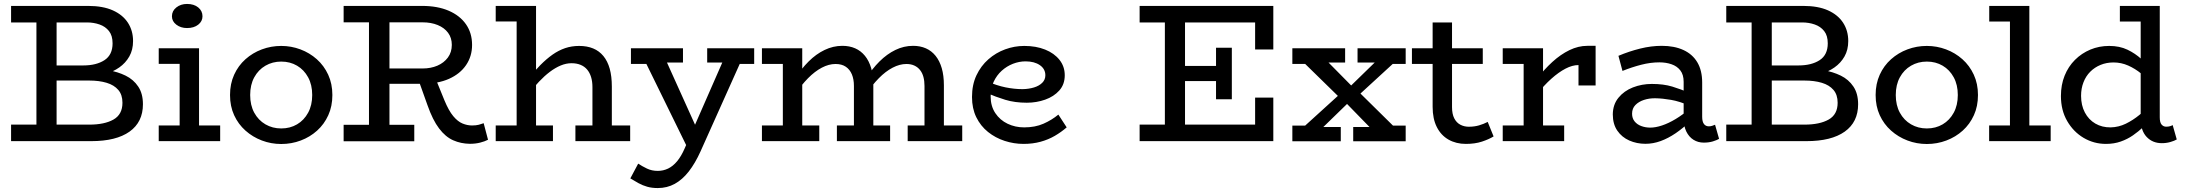

<svg xmlns="http://www.w3.org/2000/svg" viewBox="-20 -716 11086 974"><path d="M36.2 0V-83.8H433.2Q510.1 -83.8 555.6 -109.5Q601.2 -135.2 601.2 -194.8Q601.2 -235.4 579.9 -260Q558.7 -284.7 520.9 -296Q483.1 -307.4 432.5 -307.4H233.1V-384H402.2Q468.7 -384 509.9 -410.8Q551.1 -437.6 551.1 -496.2Q551.1 -535.3 532.9 -558.4Q514.7 -581.5 485 -591.8Q455.3 -602.2 420.5 -602.2H36.2V-686H427.2Q501.9 -686 552.4 -663.4Q602.9 -640.7 629 -600.5Q655 -560.3 655 -507.8Q655 -463.1 636 -429.6Q617 -396.2 585 -373.8Q553.1 -351.3 512.3 -340.5Q471.6 -329.6 428.7 -329.6V-368.1Q479.5 -368.1 528.4 -360Q577.3 -351.9 617.2 -332.3Q657.2 -312.7 681.1 -277Q705.1 -241.4 705.1 -187.2Q705.1 -96.7 637.2 -48.3Q569.3 0 442.9 0ZM164.8 -47V-639.1H267.1V-47Z M891.3 -22V-471H989.7V-22ZM785.2 0V-79.4H1096.9V0ZM785.2 -392.1V-471H966.6V-392.1ZM928.9 -573.7Q897 -573.7 874.6 -590.8Q852.2 -607.8 852.2 -633.4Q852.2 -660.5 874.6 -678.3Q897 -696 928.9 -696Q963.9 -696 985.6 -678.3Q1007.2 -660.5 1007.2 -633.4Q1007.2 -607.8 985.5 -590.8Q963.7 -573.7 928.9 -573.7Z M1406.7 14.5Q1355.2 14.5 1308.4 -3.3Q1261.7 -21 1225.2 -53.5Q1188.7 -86 1167.8 -131.5Q1146.9 -177 1146.9 -234Q1146.9 -291 1167.8 -337Q1188.7 -383 1225.2 -415.5Q1261.7 -448 1308.4 -465.5Q1355.2 -483 1406.7 -483Q1457.3 -483 1504 -465.5Q1550.6 -448 1587.2 -415.5Q1623.7 -383 1644.9 -337Q1666.1 -291 1666.1 -234Q1666.1 -177 1645.4 -131.5Q1624.8 -86 1588.8 -53.5Q1552.8 -21 1505.9 -3.3Q1458.9 14.5 1406.7 14.5ZM1406.7 -64.4Q1451.7 -64.4 1487.1 -85.3Q1522.5 -106.2 1543.1 -144.2Q1563.8 -182.2 1563.8 -234Q1563.8 -285.8 1543.1 -323.8Q1522.5 -361.8 1487.1 -382.7Q1451.7 -403.6 1406.7 -403.6Q1362.3 -403.6 1326.4 -382.7Q1290.5 -361.8 1269.8 -323.8Q1249.1 -285.8 1249.1 -234Q1249.1 -182.2 1269.8 -144.2Q1290.5 -106.2 1326.4 -85.3Q1362.3 -64.4 1406.7 -64.4Z M1922.2 -291V-368.6H2123.8Q2165.3 -368.6 2198.6 -382.8Q2232 -397.1 2252 -424Q2272 -451 2272 -488.2Q2272 -524.2 2253 -549.7Q2234 -575.3 2200.4 -589Q2166.8 -602.7 2123.8 -602.7H1723.2V-686H2121.1Q2199.4 -686 2256.2 -661.6Q2312.9 -637.2 2343.9 -592.8Q2374.8 -548.5 2374.8 -488.2Q2374.8 -430.6 2344.4 -385.9Q2314 -341.2 2257.8 -316.1Q2201.5 -291 2123.3 -291ZM1723.2 0.5V-82.9H2081.6V0.5ZM1851.8 -46.6V-638.2H1955.7V-46.6ZM2364 13.5Q2318.2 13 2279.1 -4.3Q2239.9 -21.5 2207.5 -64.3Q2175 -107 2148.5 -182.7L2104.9 -304.8L2190 -316.4L2234.4 -207.4Q2256.4 -154.2 2279.4 -126.7Q2302.4 -99.2 2326.5 -89.4Q2350.6 -79.5 2374.4 -79.5Q2394.9 -79.5 2408.6 -83.1Q2422.2 -86.7 2433.6 -91L2455.7 -7.1Q2439.4 1.5 2415.7 7.5Q2392 13.5 2364 13.5Z M2985.4 0V-273.9Q2985.4 -302.6 2978.5 -325.1Q2971.6 -347.6 2958.3 -363.3Q2945 -379 2925.1 -387.1Q2905.2 -395.3 2879.3 -395.3Q2852.1 -395.3 2824.5 -383.8Q2796.9 -372.3 2769.2 -351.4Q2741.6 -330.6 2714.1 -301.4Q2686.6 -272.2 2659.2 -236.3V-315.7Q2690.6 -355 2721.2 -385.9Q2751.8 -416.8 2782.7 -438.7Q2813.7 -460.5 2846.9 -471.8Q2880 -483 2918.1 -483Q2958.2 -483 2988.9 -470.3Q3019.7 -457.6 3041 -431.7Q3062.3 -405.8 3073.1 -367.3Q3083.8 -328.7 3083.8 -276.6V0ZM2494.7 0V-79.4H2785.1V0ZM2899 0V-79.4H3176.8V0ZM2699.3 -686V0H2600.9V-607.1H2494.7V-686Z M3316.6 238Q3287 238 3263.4 231.3Q3239.8 224.6 3218.9 213.1Q3198 201.6 3177.6 189L3217.5 114.1Q3237.2 127.2 3261.9 139.1Q3286.5 150.9 3316.6 150.9Q3344.6 150.9 3369.2 139.1Q3393.8 127.3 3414.9 102Q3436.1 76.6 3453.6 36.1L3668.1 -453.5H3760.3L3533.7 52.1Q3506.4 112.5 3474.1 153.9Q3441.8 195.3 3403 216.6Q3364.2 238 3316.6 238ZM3478.1 55.3 3240.9 -428.7H3350L3543.8 0.7ZM3180.7 -391.6V-471H3444.7V-398.8H3295.3L3289.4 -391.6ZM3567.5 -398.8V-471H3805.9V-391.6H3700.6L3695.6 -398.8Z M3845.2 -391.6V-471H4022.2V-391.6ZM3951.3 -22V-471H4049.7V-22ZM3845.2 0V-79.4H4136.1V0ZM4311.9 -22V-279.9Q4311.9 -313.7 4301.6 -338.5Q4291.3 -363.4 4270.7 -377.4Q4250.1 -391.4 4218.7 -391.4Q4184.6 -391.4 4149 -372.7Q4113.5 -354.1 4079.1 -319.2Q4044.7 -284.3 4012.5 -235.8V-315.7Q4044.3 -366.6 4082.1 -404.2Q4119.8 -441.8 4163.2 -462.6Q4206.6 -483.5 4253.2 -483.5Q4289.6 -483.5 4318.4 -470.8Q4347.2 -458.1 4367.9 -432.7Q4388.6 -407.3 4399.5 -370Q4410.3 -332.7 4410.3 -283V-22ZM4225.5 0V-79.4H4495.5V0ZM4669.9 -22V-279.9Q4669.9 -305 4664.5 -325.4Q4659.1 -345.8 4647.5 -360.5Q4636 -375.2 4618.6 -383.3Q4601.3 -391.4 4578.3 -391.4Q4544.1 -391.4 4508.3 -372.7Q4472.5 -354.1 4438.2 -319.2Q4403.8 -284.3 4372 -235.8V-315.7Q4403.8 -366.6 4441.6 -404.2Q4479.4 -441.8 4522.3 -462.6Q4565.1 -483.5 4612.2 -483.5Q4648.1 -483.5 4676.9 -470.8Q4705.7 -458.1 4726.2 -432.7Q4746.6 -407.3 4757.5 -370Q4768.3 -332.7 4768.3 -283V-22ZM4584.6 0V-79.4H4861.3V0Z M5172.1 14Q5123.3 14 5076.5 -1.3Q5029.7 -16.5 4992.1 -46.6Q4954.6 -76.6 4932.7 -121.2Q4910.9 -165.7 4910.9 -223.8Q4910.9 -286 4933.4 -333.9Q4956 -381.8 4993.9 -415.1Q5031.8 -448.4 5079.1 -465.7Q5126.4 -483 5176 -483Q5235.7 -483 5281.9 -464.5Q5328 -446 5354.7 -412.4Q5381.4 -378.8 5381.4 -334.1Q5381.4 -287.8 5353.7 -256.9Q5325.9 -226 5282 -210.5Q5238.1 -194.9 5188.9 -194.9Q5128.4 -194.9 5079.8 -209.7Q5031.3 -224.5 4984.6 -244.8L4984.1 -304.5Q5036.9 -281.7 5081.3 -272.8Q5125.6 -263.8 5167.5 -263.8Q5199.6 -264.4 5225.5 -272.4Q5251.4 -280.3 5267.2 -296Q5283 -311.6 5283 -334.1Q5283 -366.3 5255.1 -385.5Q5227.2 -404.7 5182.6 -404.7Q5150.1 -404.7 5118.7 -392.5Q5087.3 -380.2 5061.8 -357.3Q5036.3 -334.3 5020.9 -301.5Q5005.4 -268.8 5005.4 -227.1Q5005.4 -177.8 5029.1 -142.2Q5052.8 -106.7 5091.5 -88.2Q5130.2 -69.8 5175.4 -69.8Q5231.2 -69.8 5273.4 -88.4Q5315.6 -107 5349 -134.7L5391.2 -69.9Q5363.5 -45.7 5330.5 -26.6Q5297.6 -7.5 5258.3 3.2Q5219 14 5172.1 14Z M5761.2 0V-83.8H6347.1V-220.8H6439.4V0ZM5889.3 -46.6V-633.8H5991.5V-46.6ZM5934.2 -304.9V-381.5H6192.7V-304.9ZM6148.8 -212.4V-474H6229V-212.4ZM6347.1 -465.2V-602.2H5761.2V-686H6439.4V-465.2Z M6572.2 -52.7 6805.1 -264.3H6815.8L6973.7 -418.2H7074.1L6844.7 -207.7H6833L6673.6 -52.7ZM6536 0.5V-78.8H6633.2L6640.4 -71.7H6781.7V0.5ZM6844.7 0.5V-71.7H7007.6L7013 -78.8H7110.9V0.5ZM6536 -391.6V-471H6803.7V-398.8H6640.2L6633.8 -391.6ZM6945.5 -53.2 6793.8 -208.8H6788.1L6574.4 -417.7H6700.8L6854.5 -262.1H6860.6L7072.5 -53.2ZM6866.7 -398.8V-471H7110.9V-391.6H7014.1L7007.4 -398.8Z M7416.3 14Q7366.6 14 7328.2 -7.8Q7289.9 -29.6 7268.8 -71.6Q7247.6 -113.5 7247.6 -174.2V-602H7346V-172.9Q7346 -137.7 7357.3 -115.7Q7368.6 -93.6 7388.1 -83.4Q7407.6 -73.1 7431.1 -73.1Q7459.2 -73.1 7482.9 -80Q7506.5 -86.9 7527 -97.5L7556.9 -23.9Q7532.2 -8.9 7497.4 2.5Q7462.5 14 7416.3 14ZM7142.6 -391.6V-471H7502V-391.6Z M7775.6 -236.3V-313.9Q7812.8 -363.4 7854.8 -401.6Q7896.7 -439.9 7941.7 -461.7Q7986.8 -483.5 8032.3 -483.5H8074.4V-282.4H7987.6V-385.9Q7956.6 -386 7921.7 -367.8Q7886.8 -349.6 7849.8 -316.5Q7812.7 -283.5 7775.6 -236.3ZM7603.2 0V-79.4H7914.9V0ZM7709.3 -22V-471H7807.7V-22ZM7603.2 -391.6V-471H7802.2V-391.6Z M8623 7.5Q8594.1 7.5 8571 -6.9Q8547.9 -21.3 8534.4 -49Q8521 -76.6 8521 -116.2V-300.9Q8521 -337.2 8504.2 -358.8Q8487.5 -380.4 8459.5 -390Q8431.6 -399.7 8398 -399.7Q8353.2 -399.7 8306.1 -387.6Q8258.9 -375.6 8210.7 -356.2L8190.2 -432.8Q8243.9 -455.5 8300.2 -469.5Q8356.5 -483.5 8410.1 -483.5Q8473.7 -483.5 8519.8 -462.3Q8565.9 -441.1 8590.4 -399.9Q8615 -358.6 8615 -297V-123.9Q8615 -98.5 8624.1 -86.8Q8633.1 -75.1 8649 -75.1Q8658.3 -75.1 8666.4 -78Q8674.5 -80.8 8680.3 -83.2L8700.7 -11.7Q8690 -5.2 8669.6 1.2Q8649.2 7.5 8623 7.5ZM8327 13.5Q8283.1 13.5 8245.2 -3.2Q8207.4 -19.9 8184.5 -53.2Q8161.6 -86.5 8161.6 -135.8Q8162.1 -185.8 8190.4 -220.3Q8218.6 -254.9 8263.7 -272.6Q8308.7 -290.2 8359.7 -290.2Q8419 -290.2 8463.2 -276.8Q8507.5 -263.4 8554.1 -243.1V-178.6Q8500.7 -201.9 8457.1 -209.4Q8413.5 -217 8376.7 -217.5Q8346.2 -217.9 8319.5 -209.1Q8292.7 -200.3 8276.1 -183.1Q8259.4 -166 8259.4 -139.1Q8259.4 -115.9 8272.3 -100Q8285.2 -84.1 8306.5 -76.4Q8327.8 -68.6 8351.7 -68.6Q8378.2 -68.6 8410.9 -79.4Q8443.7 -90.2 8480.3 -112.1Q8517 -134 8554.1 -166.8L8552.4 -99Q8517.5 -65.4 8480.1 -39.9Q8442.7 -14.5 8404.5 -0.5Q8366.3 13.5 8327 13.5Z M8737.2 0V-83.8H9134.2Q9211.1 -83.8 9256.6 -109.5Q9302.2 -135.2 9302.2 -194.8Q9302.2 -235.4 9280.9 -260Q9259.7 -284.7 9221.9 -296Q9184.1 -307.4 9133.5 -307.4H8934.1V-384H9103.2Q9169.7 -384 9210.9 -410.8Q9252.1 -437.6 9252.1 -496.2Q9252.1 -535.3 9233.9 -558.4Q9215.7 -581.5 9186 -591.8Q9156.3 -602.2 9121.5 -602.2H8737.2V-686H9128.2Q9202.9 -686 9253.4 -663.4Q9303.9 -640.7 9330 -600.5Q9356 -560.3 9356 -507.8Q9356 -463.1 9337 -429.6Q9318 -396.2 9286 -373.8Q9254.1 -351.3 9213.3 -340.5Q9172.6 -329.6 9129.7 -329.6V-368.1Q9180.5 -368.1 9229.4 -360Q9278.3 -351.9 9318.2 -332.3Q9358.2 -312.7 9382.1 -277Q9406.1 -241.4 9406.1 -187.2Q9406.1 -96.7 9338.2 -48.3Q9270.3 0 9143.9 0ZM8865.8 -47V-639.1H8968.1V-47Z M9754.7 14.5Q9703.2 14.5 9656.4 -3.3Q9609.7 -21 9573.2 -53.5Q9536.7 -86 9515.8 -131.5Q9494.9 -177 9494.9 -234Q9494.9 -291 9515.8 -337Q9536.7 -383 9573.2 -415.5Q9609.7 -448 9656.4 -465.5Q9703.2 -483 9754.7 -483Q9805.3 -483 9852 -465.5Q9898.6 -448 9935.2 -415.5Q9971.7 -383 9992.9 -337Q10014.1 -291 10014.1 -234Q10014.1 -177 9993.4 -131.5Q9972.8 -86 9936.8 -53.5Q9900.8 -21 9853.9 -3.3Q9806.9 14.5 9754.7 14.5ZM9754.7 -64.4Q9799.7 -64.4 9835.1 -85.3Q9870.5 -106.2 9891.1 -144.2Q9911.8 -182.2 9911.8 -234Q9911.8 -285.8 9891.1 -323.8Q9870.5 -361.8 9835.1 -382.7Q9799.7 -403.6 9754.7 -403.6Q9710.3 -403.6 9674.4 -382.7Q9638.5 -361.8 9617.8 -323.8Q9597.1 -285.8 9597.1 -234Q9597.1 -182.2 9617.8 -144.2Q9638.5 -106.2 9674.4 -85.3Q9710.3 -64.4 9754.7 -64.4Z M10176.3 -22V-686H10274.7V-22ZM10070.7 0V-79.4H10382.9V0ZM10071.2 -606.6V-686H10269.2V-606.6Z M10663.2 14Q10602.1 14 10550.1 -16.6Q10498.2 -47.3 10466.5 -102.2Q10434.9 -157 10434.9 -228.9Q10434.9 -285.6 10453.6 -332Q10472.3 -378.5 10506.1 -412.2Q10539.9 -445.9 10584.3 -464.5Q10628.7 -483 10679.7 -483Q10732.5 -483 10772.2 -464Q10812 -444.9 10842.5 -416.9Q10872.9 -388.9 10896.1 -360.9V-289.3Q10872.4 -317.9 10841.9 -342.8Q10811.5 -367.8 10776.1 -383.5Q10740.7 -399.2 10701.6 -399.2Q10666.1 -399.2 10636 -386.8Q10605.9 -374.5 10583.7 -352.2Q10561.4 -329.9 10549.3 -298.5Q10537.1 -267.2 10537.1 -229.8Q10537.1 -181.9 10556.3 -145.4Q10575.5 -108.9 10609.5 -89.1Q10643.5 -69.3 10687.4 -69.8Q10727.9 -70.8 10764.2 -88.5Q10800.6 -106.3 10833.1 -133Q10865.7 -159.8 10893.2 -187.2V-111.1Q10874.7 -92 10851.4 -70.4Q10828.1 -48.8 10800.3 -29.4Q10772.4 -10 10738.3 2Q10704.3 14 10663.2 14ZM10946.9 10.3Q10899.5 10.3 10869.5 -21.7Q10839.5 -53.6 10839.5 -113.1V-686H10936.3V-120.8Q10936.3 -94.9 10945.5 -84.1Q10954.8 -73.3 10968.8 -73.3Q10979.5 -73.3 10988 -75.7Q10996.5 -78.1 11001.8 -81.4L11022.5 -8.6Q11010.8 -1.6 10990.5 4.3Q10970.1 10.3 10946.9 10.3ZM10733.9 -606.6V-686H10927.5V-606.6Z"/></svg>

Font: BioRhyme ExtraBold
Style: Regular
Weight: 800
Designer: Aoife Mooney
Foundry: Aoife Mooney Type
Version: Version 1.600;gftools[0.9.33]